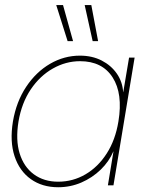

<svg xmlns="http://www.w3.org/2000/svg" viewBox="-20 -748 586 775"><path d="M214.8 7.8Q150.4 7.8 104.5 -24.9Q58.6 -57.6 38.8 -117.4Q19 -177.2 32.2 -257.8Q45.9 -337.9 85.7 -397.7Q125.5 -457.5 182.1 -490.5Q238.8 -523.4 302.7 -523.4Q352.1 -523.4 390.4 -503.7Q428.7 -483.9 451.7 -450.7Q474.6 -417.5 477.1 -376H477.5L501 -515.6H523.4L438 0H415.5L438 -136.7H437.5Q420.4 -96.2 386.5 -63.2Q352.5 -30.3 308.3 -11.2Q264.2 7.8 214.8 7.8ZM214.8 -14.6Q274.4 -14.6 325.2 -44.4Q376 -74.2 410.9 -128.7Q445.8 -183.1 458 -257.8Q476.6 -370.1 434.6 -435.5Q392.6 -501 303.2 -501Q245.6 -501 193.4 -471.4Q141.1 -441.9 104.2 -387.2Q67.4 -332.5 54.7 -257.8Q42.5 -183.1 59.3 -128.7Q76.2 -74.2 116.7 -44.4Q157.2 -14.6 214.8 -14.6ZM252.9 -582 207 -727.5H234.4L274.9 -582ZM354 -582 321.8 -727.5H348.6L376 -582Z"/></svg>

Font: Inter Display Thin
Style: Italic
Weight: 100
Italic angle: -9.39999°
Designer: Rasmus Andersson
Foundry: rsms
Version: Version 4.000;git-a52131595